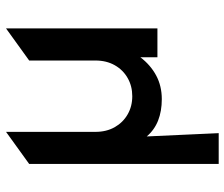

<svg xmlns="http://www.w3.org/2000/svg" viewBox="-76 -484 769 658"><g transform="rotate(-90 309.0 -154.5)"><path d="M76.6 210V-439.5L186.6 -518.8V-212.2Q186.6 -174.8 202.7 -146.3Q218.9 -117.9 246.5 -102.1Q274.1 -86.2 308.8 -86.2Q343.5 -86.2 371.2 -102.1Q398.9 -117.9 415 -146.3Q431.1 -174.8 431.1 -212.2V-439.5L541.1 -518.8V0H442.3V-58.5Q415.8 -23.6 379.8 -4.3Q343.8 15 298.8 15Q257.6 15 225.3 2.3Q193.1 -10.4 170.9 -36.6L182.2 210Z"/></g></svg>

Font: Geologica-Sharp
Style: Regular
Weight: 100
Designer: Sindre Bremnes, Frode Helland
Foundry: Monokrom Skriftforlag AS
Version: Version 1.010;gftools[0.9.28]